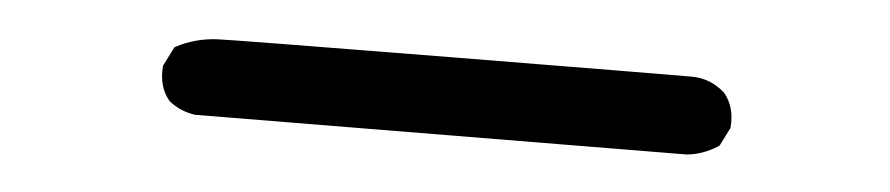

<svg xmlns="http://www.w3.org/2000/svg" viewBox="-24 -480 1048 226"><g transform="rotate(5 500.0 -367.0)"><path d="M208.5 -319.3Q190.9 -321.8 177.7 -332.5L177.2 -333Q164.1 -348.6 166 -372.6V-373.5L166.5 -374.5L176.3 -394L177.2 -396L178.7 -397Q201.7 -409.2 228.5 -410.2Q253.9 -411.1 503.9 -413.1Q753.9 -415 787.1 -415Q809.1 -415 826.2 -399.9L826.7 -399.4Q839.8 -383.8 837.9 -359.9V-358.9L837.4 -357.9L827.6 -338.4L826.7 -336.9L825.2 -335.9Q808.6 -325.2 789.6 -323.2H789.1L209 -319.3Z"/></g></svg>

Font: NaikaiFont
Style: SemiBold
Weight: 600
Version: Version 1.89